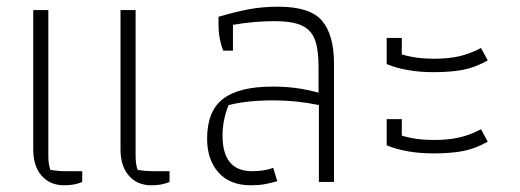

<svg xmlns="http://www.w3.org/2000/svg" viewBox="-20 -542 1550 572"><path d="M79 -97V-512H124V-77Q124 -53 130 -36Q153 -32 177 -32H225V0Q203 10 171 10Q129 10 104 -18.5Q79 -47 79 -97ZM339 -97V-512H384V-77Q384 -53 390 -36Q413 -32 437 -32H485V0Q463 10 431 10Q389 10 364 -18.5Q339 -47 339 -97Z M597 -129Q597 -211 644.5 -247.5Q692 -284 792 -284Q829 -284 860 -280Q891 -276 929 -266V-342Q929 -395 918 -424Q907 -453 879 -466Q851 -479 798 -479Q738 -479 674 -468V-391H645Q631 -427 631 -468V-492Q682 -507 722 -514.5Q762 -522 810 -522Q904 -522 939.5 -480Q975 -438 975 -353V0H930V-229Q863 -243 795 -243Q717 -243 661 -229Q643 -185 643 -138Q643 -32 731 -32Q768 -32 794 -42L806 -2Q784 4 767 7Q750 10 727 10Q665 10 631 -28Q597 -66 597 -129Z M1132 -351V-429H1177V-380Q1219 -367 1273 -367Q1316 -367 1348.5 -374.5Q1381 -382 1413 -399L1433 -362Q1396 -341 1359.5 -334Q1323 -327 1272 -327Q1191 -327 1132 -351ZM1132 -109V-187H1177V-138Q1219 -125 1273 -125Q1316 -125 1348.5 -132.5Q1381 -140 1413 -157L1433 -120Q1396 -99 1359.5 -92Q1323 -85 1272 -85Q1191 -85 1132 -109Z"/></svg>

Font: Athiti Light
Style: Regular
Weight: 300
Designer: CadsonDemak Team
Foundry: CadsonDemak
Version: Version 1.032